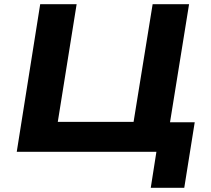

<svg xmlns="http://www.w3.org/2000/svg" viewBox="-20 -725 1010 917"><path d="M700 172 727 0H60L172 -705H346L256 -143H618L709 -705H883L792 -141H910L860 172Z"/></svg>

Font: Nunito Sans 7pt SemiExpanded ExtraBold
Style: Italic
Weight: 800
Width: 6
Italic angle: -9°
Designer: Vernon Adams
Foundry: Vernon Adams
Version: Version 3.101;gftools[0.9.27]